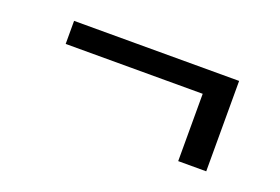

<svg xmlns="http://www.w3.org/2000/svg" viewBox="-51 -447 770 528"><g transform="rotate(20 334.5 -183.0)"><path d="M576 -315V-50.5H494V-247.5H93V-315Z"/></g></svg>

Font: Merriweather Light 18pt Medium
Style: Regular
Weight: 500
Version: Version 2.100